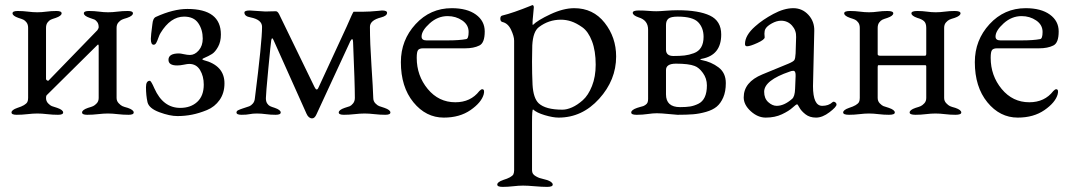

<svg xmlns="http://www.w3.org/2000/svg" viewBox="-20 -446 4191 751"><path d="M366 -339Q366 -352 360.5 -359.5Q355 -367 349.5 -369.5Q344 -372 331 -376Q308 -384 308 -394Q308 -403 328 -403Q349 -403 367.5 -400.5Q386 -398 403 -398Q420 -398 439.5 -400.5Q459 -403 480 -403Q500 -403 500 -394Q500 -384 477 -376Q463 -372 456.5 -369Q450 -366 443 -358Q436 -350 436 -337V-63Q436 -51 444 -42.5Q452 -34 458.5 -31Q465 -28 480 -24Q503 -16 503 -6Q503 3 483 3Q462 3 440.5 0.5Q419 -2 402 -2Q385 -2 363.5 0.5Q342 3 321 3Q301 3 301 -6Q301 -16 324 -24Q338 -28 344.5 -31Q351 -34 358.5 -42Q366 -50 366 -63V-266Q366 -270 364 -272Q363 -272 362 -271L163 -74Q160 -71 160 -63Q160 -50 168.5 -41.5Q177 -33 182.5 -31Q188 -29 204 -24Q227 -16 227 -6Q227 3 207 3Q186 3 164.5 0.5Q143 -2 126 -2Q109 -2 87.5 0.5Q66 3 45 3Q25 3 25 -6Q25 -16 48 -24Q80 -34 87 -47Q90 -53 90 -63V-337Q90 -350 84 -358Q78 -366 71.5 -369Q65 -372 52 -376Q29 -384 29 -394Q29 -403 49 -403Q70 -403 89.5 -400.5Q109 -398 126 -398Q143 -398 161.5 -400.5Q180 -403 201 -403Q221 -403 221 -394Q221 -384 198 -376Q185 -372 178.5 -369Q172 -366 166 -358Q160 -350 160 -337V-137Q160 -134 164 -131.5Q168 -129 170 -131L361 -328Q366 -336 366 -339Z M776 -218Q767 -214 776 -211Q858 -190 858 -120Q858 -82 839 -55Q820 -28 789.5 -15.5Q759 -3 731 2.5Q703 8 674 8Q644 8 603.5 -7Q563 -22 557 -46Q551 -73 551 -105Q551 -130 566 -130Q571 -130 584 -100Q618 -24 685 -24Q726 -24 751.5 -47.5Q777 -71 777 -115Q777 -148 762.5 -172Q748 -196 720 -196Q713 -196 699 -193Q685 -190 673 -190Q639 -190 639 -212Q639 -237 680 -237Q686 -237 699.5 -234Q713 -231 723 -231Q742 -231 757.5 -249Q773 -267 773 -295Q773 -330 755.5 -355.5Q738 -381 700 -381Q647 -381 608 -317Q604 -311 599.5 -298Q595 -285 591 -278Q587 -271 581 -271Q570 -271 570 -294Q570 -306 576 -351Q578 -375 590 -380Q658 -411 713 -411Q844 -411 844 -311Q844 -283 833 -263Q822 -243 809.5 -235Q797 -227 776 -218Z M1427 -341Q1427 -279 1433 -189Q1439 -99 1440 -63Q1440 -50 1448.5 -41.5Q1457 -33 1463 -31Q1469 -29 1484 -24Q1507 -16 1507 -6Q1507 3 1487 3Q1467 3 1445 0.5Q1423 -2 1406 -2Q1389 -2 1367 0.5Q1345 3 1325 3Q1305 3 1305 -6Q1305 -16 1328 -24Q1342 -28 1348 -30.5Q1354 -33 1361 -41.5Q1368 -50 1368 -63Q1368 -118 1361 -282Q1360 -303 1349 -283Q1349 -282 1348 -280Q1227 -19 1218 1Q1211 17 1201 17Q1187 17 1179 -1L1050 -289Q1044 -303 1041 -289Q1039 -277 1029.5 -177Q1020 -77 1020 -62Q1020 -49 1025 -41.5Q1030 -34 1036 -31Q1042 -28 1055 -24Q1078 -16 1078 -6Q1078 3 1058 3Q1038 3 1020 0.5Q1002 -2 985 -2Q968 -2 956.5 0.5Q945 3 925 3Q905 3 905 -6Q905 -9 907 -11.5Q909 -14 913 -15.5Q917 -17 920 -18.5Q923 -20 928.5 -21.5Q934 -23 936 -24Q949 -28 955.5 -30.5Q962 -33 969 -41Q976 -49 977 -62Q1005 -283 1005 -341Q1005 -369 960 -378Q936 -382 936 -397Q936 -405 957 -405Q962 -405 987.5 -403Q1013 -401 1018 -401Q1020 -401 1036.5 -401.5Q1053 -402 1059 -402Q1066 -402 1072 -390L1210 -106Q1219 -87 1226 -104L1336 -342Q1361 -400 1363 -400H1396Q1409 -400 1427.5 -401Q1446 -402 1459.5 -403.5Q1473 -405 1474 -405Q1494 -405 1494 -396Q1494 -384 1471 -378Q1427 -367 1427 -341Z M1731 -383Q1692 -383 1660.5 -354.5Q1629 -326 1629 -303Q1629 -288 1648 -288H1730Q1777 -288 1803 -293Q1813 -294 1813 -321Q1813 -349 1788 -366Q1763 -383 1731 -383ZM1747 -414Q1807 -414 1841.5 -389Q1876 -364 1876 -323Q1876 -278 1855 -268Q1833 -257 1799 -257H1635Q1621 -257 1615.5 -250.5Q1610 -244 1610 -220Q1610 -150 1653 -98Q1696 -46 1761 -46Q1821 -46 1855 -90Q1862 -97 1866 -97Q1877 -97 1872 -77Q1863 -45 1820.5 -15.5Q1778 14 1716 14Q1646 14 1597 -46Q1548 -106 1548 -203Q1548 -289 1605.5 -351.5Q1663 -414 1747 -414Z M2180 -17Q2197 -17 2217.5 -26Q2238 -35 2259.5 -54Q2281 -73 2295.5 -109.5Q2310 -146 2310 -193Q2310 -247 2295.5 -285Q2281 -323 2257.5 -339.5Q2234 -356 2214 -362.5Q2194 -369 2174 -369Q2126 -369 2088 -340Q2065 -323 2062 -269Q2062 -261 2061.5 -239.5Q2061 -218 2061 -205Q2061 -157 2063 -115Q2066 -62 2087 -42Q2114 -17 2180 -17ZM1991 220V-287Q1991 -304 1979 -329.5Q1967 -355 1945 -360Q1937 -362 1937 -373Q1937 -383 1944 -385Q1986 -395 2060 -425L2061 -426H2062Q2068 -426 2068 -417Q2068 -412 2065.5 -389Q2063 -366 2063 -357Q2063 -349 2064 -348Q2083 -367 2133.5 -390.5Q2184 -414 2226 -414Q2300 -414 2345 -357Q2390 -300 2390 -225Q2390 -133 2323.5 -59.5Q2257 14 2165 14Q2143 14 2111 4.5Q2079 -5 2065 -18Q2061 -18 2061 33V220Q2061 228 2064.5 233.5Q2068 239 2076 243.5Q2084 248 2089.5 250Q2095 252 2106 254.5Q2117 257 2119 258Q2142 266 2142 276Q2142 285 2120 285Q2100 285 2071.5 282.5Q2043 280 2026 280Q2009 280 1987.5 282.5Q1966 285 1946 285Q1925 285 1925 276Q1925 266 1948 258Q1981 248 1988 236Q1991 229 1991 220Z M2624 -197Q2585 -197 2585 -172V-77Q2585 -27 2640 -27Q2664 -27 2679.5 -29.5Q2695 -32 2711.5 -40Q2728 -48 2736.5 -66Q2745 -84 2745 -112Q2745 -139 2729.5 -160.5Q2714 -182 2697 -188Q2674 -197 2624 -197ZM2547 -402Q2559 -402 2584 -404Q2609 -406 2631 -406Q2713 -406 2757 -385Q2801 -364 2801 -311Q2801 -230 2725 -216Q2713 -214 2725 -211Q2762 -204 2790.5 -182.5Q2819 -161 2819 -121Q2819 -88 2809 -65Q2799 -42 2783.5 -29Q2768 -16 2742 -8.5Q2716 -1 2691 1Q2666 3 2630 3Q2625 3 2595.5 0Q2566 -3 2549 -3Q2534 -3 2513.5 0Q2493 3 2472 3H2469Q2449 3 2449 -6Q2449 -16 2472 -24Q2474 -25 2483.5 -27.5Q2493 -30 2496 -31Q2499 -32 2505 -36Q2511 -40 2513 -45.5Q2515 -51 2515 -59V-330Q2515 -367 2478 -378Q2455 -386 2455 -396Q2455 -405 2478 -405Q2499 -405 2516 -403.5Q2533 -402 2547 -402ZM2614 -227Q2640 -227 2657.5 -229Q2675 -231 2694 -238Q2713 -245 2722.5 -261Q2732 -277 2732 -302Q2732 -337 2711 -359Q2690 -381 2631 -381Q2604 -381 2594.5 -373Q2585 -365 2585 -348V-252Q2585 -227 2614 -227Z M3196 -32Q3221 -32 3236 -46Q3240 -50 3246 -46.5Q3252 -43 3252 -37Q3252 -28 3224.5 -7Q3197 14 3172 14Q3147 14 3130.5 1Q3114 -12 3107 -25Q3100 -38 3098 -38Q3094 -38 3080 -25Q3066 -12 3038.5 1Q3011 14 2975 14Q2944 14 2916.5 -11Q2889 -36 2889 -65Q2889 -125 2962 -155L3064 -197Q3083 -205 3087 -211Q3091 -217 3092 -237L3094 -301Q3095 -327 3078 -346Q3061 -365 3035 -365Q3018 -365 2999 -354.5Q2980 -344 2974 -333Q2970 -326 2970 -314Q2970 -312 2970.5 -307Q2971 -302 2971 -300Q2971 -291 2942.5 -278Q2914 -265 2902 -265Q2894 -265 2894 -274Q2894 -308 2934 -343Q2963 -369 3005 -391.5Q3047 -414 3083 -414Q3118 -414 3142 -388Q3166 -362 3165 -325L3160 -109Q3160 -32 3196 -32ZM2969 -87Q2969 -61 2985 -46.5Q3001 -32 3018 -32Q3047 -32 3078 -59Q3089 -68 3090 -99L3092 -148Q3093 -169 3083 -169Q3076 -169 3069 -166Q2969 -132 2969 -87Z M3603 -337Q3603 -355 3594.5 -363Q3586 -371 3568 -376Q3545 -384 3545 -394Q3545 -403 3568 -403Q3588 -403 3605.5 -400.5Q3623 -398 3640 -398Q3657 -398 3675.5 -400.5Q3694 -403 3714 -403Q3737 -403 3737 -394Q3737 -384 3714 -376Q3700 -372 3693.5 -369Q3687 -366 3680 -358Q3673 -350 3673 -337V-63Q3673 -51 3681 -42.5Q3689 -34 3695.5 -31Q3702 -28 3717 -24Q3740 -16 3740 -6Q3740 3 3717 3Q3697 3 3676.5 0.5Q3656 -2 3639 -2Q3622 -2 3601.5 0.5Q3581 3 3561 3Q3538 3 3538 -6Q3538 -16 3561 -24Q3575 -28 3581.5 -31Q3588 -34 3595.5 -42Q3603 -50 3603 -63V-186Q3603 -191 3599 -191H3416Q3413 -191 3413 -184V-63Q3413 -50 3421.5 -41.5Q3430 -33 3435.5 -31Q3441 -29 3457 -24Q3480 -16 3480 -6Q3480 3 3457 3Q3437 3 3416.5 0.5Q3396 -2 3379 -2Q3362 -2 3341.5 0.5Q3321 3 3301 3Q3278 3 3278 -6Q3278 -16 3301 -24Q3333 -34 3340 -47Q3343 -53 3343 -63V-337Q3343 -350 3337 -358Q3331 -366 3324.5 -369Q3318 -372 3305 -376Q3282 -384 3282 -394Q3282 -403 3305 -403Q3325 -403 3343.5 -400.5Q3362 -398 3379 -398Q3396 -398 3413.5 -400.5Q3431 -403 3451 -403Q3474 -403 3474 -394Q3474 -384 3451 -376Q3438 -372 3431.5 -369Q3425 -366 3419 -358Q3413 -350 3413 -337V-234Q3413 -228 3423 -228H3598Q3603 -228 3603 -236Z M3976 -383Q3937 -383 3905.5 -354.5Q3874 -326 3874 -303Q3874 -288 3893 -288H3975Q4022 -288 4048 -293Q4058 -294 4058 -321Q4058 -349 4033 -366Q4008 -383 3976 -383ZM3992 -414Q4052 -414 4086.5 -389Q4121 -364 4121 -323Q4121 -278 4100 -268Q4078 -257 4044 -257H3880Q3866 -257 3860.5 -250.5Q3855 -244 3855 -220Q3855 -150 3898 -98Q3941 -46 4006 -46Q4066 -46 4100 -90Q4107 -97 4111 -97Q4122 -97 4117 -77Q4108 -45 4065.5 -15.5Q4023 14 3961 14Q3891 14 3842 -46Q3793 -106 3793 -203Q3793 -289 3850.5 -351.5Q3908 -414 3992 -414Z"/></svg>

Font: EB Garamond 08
Style: Regular
Weight: 400
Version: Version 0.016 ; ttfautohint (v1.5)